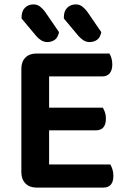

<svg xmlns="http://www.w3.org/2000/svg" viewBox="-20 -850 580 872"><path d="M146 2Q114 2 95.5 -17Q77 -36 77 -68V-538Q77 -570 95.5 -588.5Q114 -607 146 -607H477Q482 -599 486 -586Q490 -573 490 -557Q490 -531 478 -517Q466 -503 445 -503H203V-361H447Q452 -353 456.5 -340.5Q461 -328 461 -312Q461 -258 415 -258H203V-103H481Q486 -95 490.5 -81.5Q495 -68 495 -52Q495 2 449 2ZM78 -766V-771Q78 -800 93.5 -815Q109 -830 132 -830Q149 -830 161.5 -820.5Q174 -811 185 -796L248 -704Q243 -679 228.5 -669Q214 -659 195 -659Q180 -659 167 -667Q154 -675 145 -686ZM270 -766V-771Q270 -800 285.5 -815Q301 -830 324 -830Q341 -830 353.5 -820.5Q366 -811 377 -796L440 -704Q435 -679 420.5 -669Q406 -659 387 -659Q371 -659 359 -667Q347 -675 337 -686Z"/></svg>

Font: Baloo Thambi 2 SemiBold
Style: Regular
Weight: 600
Designer: Aadarsh Rajan and Ek Type
Foundry: Ek Type
Version: Version 1.640;hotconv 1.0.111;makeotfexe 2.5.65597; ttfautoh